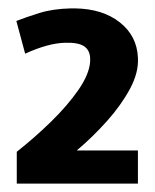

<svg xmlns="http://www.w3.org/2000/svg" viewBox="-20 -808 369 458"><path d="M20 -370V-446Q62 -479 101.5 -517.5Q141 -556 167 -593.5Q193 -631 195 -661Q195 -666 195 -670Q194 -689 180 -698Q166 -707 135 -706Q95 -705 40 -680L19 -758Q42 -767 74 -777Q106 -787 149 -788Q154 -788 159 -788Q225 -787 266 -754.5Q307 -722 309 -670Q311 -635 290 -596Q269 -557 235 -519Q201 -481 163 -449H309V-370Z"/></svg>

Font: Epunda Sans Black
Style: Regular
Weight: 900
Designer: Simon Atzbach
Foundry: typofactur
Version: Version 2.204; ttfautohint (v1.8.4.7-5d5b)